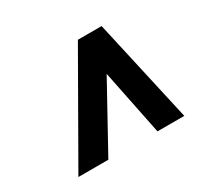

<svg xmlns="http://www.w3.org/2000/svg" viewBox="-88 -819 595 572"><g transform="rotate(-30 209.5 -533.5)"><path d="M305.2 -356H397.5L317.9 -710.9H236.3L33.2 -356H136.2L259.8 -580.1Z"/></g></svg>

Font: Roboto Medium
Style: Italic
Weight: 500
Italic angle: -12°
Designer: Google
Version: Version 2.137; 2017